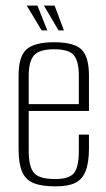

<svg xmlns="http://www.w3.org/2000/svg" viewBox="-20 -653 377 682"><path d="M178 9Q128 9 99.5 -2.5Q71 -14 58.5 -43Q46 -72 46 -125V-384Q46 -453 74.5 -478Q103 -503 172 -503Q241 -503 268.5 -478Q296 -453 296 -384V-259H82V-117Q82 -61 100.5 -39Q119 -17 176 -17Q226 -17 243 -38.5Q260 -60 260 -117V-175H296V-126Q296 -75 284 -45Q272 -15 246.5 -3Q221 9 178 9ZM82 -283H260V-384Q260 -434 243 -456Q226 -478 172 -478Q119 -478 100.5 -456Q82 -434 82 -384ZM207 -545H188L136 -633H174ZM148 -545H128L75 -633H113Z"/></svg>

Font: Alumni Sans Thin ExtraLight
Style: Regular
Weight: 250
Version: Version 1.018